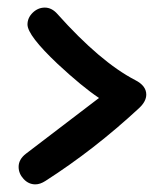

<svg xmlns="http://www.w3.org/2000/svg" viewBox="-20 -569 421 498"><path d="M359.4 -323.7Q359.4 -306.2 341.3 -289.1Q225.1 -181.2 97.7 -99.6Q84 -90.8 71.8 -90.8Q54.2 -90.8 41.3 -104.7Q28.3 -118.7 28.3 -136.2Q28.3 -155.8 47.4 -170.4L236.8 -314.9Q193.4 -343.8 129.4 -403.3Q51.3 -477.1 51.3 -505.4Q51.3 -522.9 64.9 -536.1Q78.6 -549.3 96.2 -549.3Q114.3 -549.3 128.9 -532.7Q240.2 -408.2 330.6 -361.3Q359.4 -346.7 359.4 -323.7Z"/></svg>

Font: Candra Sangkala
Style: Regular
Weight: 400
Designer: R.S. Wihananto
Foundry: R.S. Wihananto
Version: Version 2.0.1